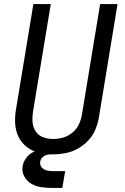

<svg xmlns="http://www.w3.org/2000/svg" viewBox="-20 -755 616 949"><path d="M241 8Q272 8 303.5 2Q335 -4 364 -20Q393 -36 416 -60.5Q439 -85 451.5 -115Q464 -145 469 -176L561 -735H475L385 -189Q381 -164 370 -140.5Q359 -117 338 -99.5Q317 -82 292 -75Q267 -68 243 -68Q217 -68 193.5 -76.5Q170 -85 156.5 -105.5Q143 -126 141 -151Q139 -176 143 -202L231 -735H145L59 -214Q53 -179 55 -144Q57 -109 71.5 -79Q86 -49 112.5 -28.5Q139 -8 172.5 0Q206 8 241 8ZM242 174H288L302 91H242Q226 91 211 87.5Q196 84 186 72Q176 60 179 44Q180 33 188.5 24Q197 15 208 11.5Q219 8 230 8V-22Q209 -22 187.5 -18Q166 -14 145.5 -4Q125 6 110.5 24.5Q96 43 92 65Q87 93 100 117Q113 141 136 154Q159 167 186.5 170.5Q214 174 242 174Z"/></svg>

Font: Iosevka Sparkle Oblique
Style: Regular
Weight: 400
Italic angle: -9°
Designer: Belleve Invis
Foundry: Belleve Invis
Version: Version 4.5.0; ttfautohint (v1.8.3)